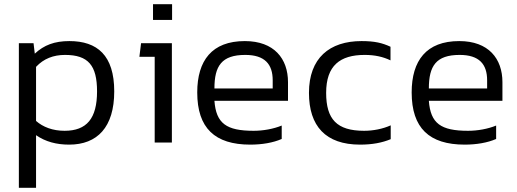

<svg xmlns="http://www.w3.org/2000/svg" viewBox="-20 -680 2467 916"><path d="M525 -244C525 -416 444 -484 311 -484C240 -484 190 -465 146 -424L140 -474H70V216H152V-35C197 -4 249 10 310 10C444 10 525 -73 525 -244ZM288 -56C231 -56 185 -74 152 -103V-361C188 -400 235 -418 290 -418C401 -418 443 -368 443 -244C443 -115 394 -56 288 -56Z M801 -585V-660H710V-585ZM800 -474H653L645 -409H718V0H800Z M1003 -199H1354V-288C1354 -400 1288 -484 1148 -484C991 -484 921 -391 921 -239C921 -69 1005 10 1174 10C1230 10 1283 1 1324 -17V-81C1285 -65 1236 -56 1190 -56C1060 -56 1011 -91 1003 -199ZM1150 -418C1243 -418 1281 -374 1281 -297V-258H1003C1003 -365 1037 -418 1150 -418Z M1844 -16V-82C1806 -65 1761 -56 1717 -56C1587 -56 1536 -111 1536 -237C1536 -367 1602 -418 1720 -418C1768 -418 1808 -409 1843 -392V-457C1804 -475 1768 -484 1705 -484C1552 -484 1454 -403 1454 -237C1454 -79 1533 10 1698 10C1756 10 1803 1 1844 -16Z M2026 -199H2377V-288C2377 -400 2311 -484 2171 -484C2014 -484 1944 -391 1944 -239C1944 -69 2028 10 2197 10C2253 10 2306 1 2347 -17V-81C2308 -65 2259 -56 2213 -56C2083 -56 2034 -91 2026 -199ZM2173 -418C2266 -418 2304 -374 2304 -297V-258H2026C2026 -365 2060 -418 2173 -418Z"/></svg>

Font: Kanit Light
Style: Regular
Weight: 300
Designer: Katatrad Team
Foundry: CadsonDemak
Version: Version 1.000;PS 001.000;hotconv 1.0.88;makeotf.lib2.5.64775